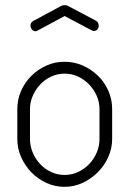

<svg xmlns="http://www.w3.org/2000/svg" viewBox="-20 -717 501 743"><path d="M126 -599Q124 -598 122 -597Q120 -596 118 -596Q110 -596 104 -602.5Q98 -609 98 -619Q98 -630 109 -636L213 -692Q221 -697 230 -697Q239 -697 247 -692L351 -637Q362 -631 362 -617Q362 -609 356.5 -603Q351 -597 343 -597Q341 -597 338.5 -598Q336 -599 334 -600L230 -655ZM230 -478Q267 -478 300 -463.5Q333 -449 358.5 -424.5Q384 -400 399 -366.5Q414 -333 414 -295V-179Q414 -143 399 -109.5Q384 -76 358.5 -50.5Q333 -25 300 -9.5Q267 6 230 6Q193 6 160 -9Q127 -24 102 -49.5Q77 -75 62 -108.5Q47 -142 47 -179V-295Q47 -332 61.5 -365Q76 -398 101 -423Q126 -448 159 -463Q192 -478 230 -478ZM365 -295Q365 -321 354.5 -345.5Q344 -370 325.5 -389.5Q307 -409 282.5 -420.5Q258 -432 230 -432Q202 -432 177.5 -420.5Q153 -409 135 -389.5Q117 -370 106.5 -345.5Q96 -321 96 -295V-179Q96 -152 106.5 -127Q117 -102 135 -82.5Q153 -63 177.5 -51.5Q202 -40 230 -40Q258 -40 282.5 -51.5Q307 -63 325.5 -82.5Q344 -102 354.5 -127Q365 -152 365 -179Z"/></svg>

Font: AkaAcidDosis
Style: Light
Weight: 300
Designer: Edgar Tolentino, Pablo Impallari, Igino Marini, Aka-Acid
Foundry: Edgar Tolentino, Pablo Impallari, Igino Marini, Aka-Acid
Version: Version 1.007